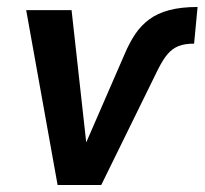

<svg xmlns="http://www.w3.org/2000/svg" viewBox="-20 -530 586 550"><path d="M145 0 55 -501H185L227 -122L337 -375Q351 -408 367.5 -432.5Q384 -457 407.5 -474.5Q431 -492 465 -501Q499 -510 546 -510L536 -405Q509 -405 491.5 -398Q474 -391 460.5 -375.5Q447 -360 432 -330L270 0Z"/></svg>

Font: Nunito Sans 7pt Condensed
Style: Bold Italic
Weight: 700
Width: 3
Italic angle: -9°
Designer: Vernon Adams
Foundry: Vernon Adams
Version: Version 3.101;gftools[0.9.27]